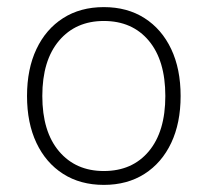

<svg xmlns="http://www.w3.org/2000/svg" viewBox="-20 -512 584 540"><path d="M272 8Q206 8 157.5 -23Q109 -54 82.5 -110Q56 -166 56 -242Q56 -318 82.5 -374Q109 -430 157.5 -461Q206 -492 272 -492Q338 -492 386.5 -461Q435 -430 461.5 -374Q488 -318 488 -242Q488 -166 461.5 -110Q435 -54 386.5 -23Q338 8 272 8ZM272 -31Q352 -31 398.5 -86.5Q445 -142 445 -242Q445 -342 398.5 -397.5Q352 -453 272 -453Q193 -453 146 -397.5Q99 -342 99 -242Q99 -142 146 -86.5Q193 -31 272 -31Z"/></svg>

Font: Nunito Sans ExtraLight
Style: Regular
Weight: 200
Designer: Vernon Adams
Foundry: Vernon Adams
Version: Version 3.006; ttfautohint (v1.8.3)